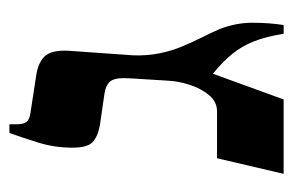

<svg xmlns="http://www.w3.org/2000/svg" viewBox="-130 -508 637 418"><g transform="rotate(-90 189.0 -298.5)"><path d="M20 0 54 -145H156Q177 -145 191.5 -162.5Q206 -180 214 -205Q222 -230 223 -254L228 -335Q230 -366 222 -376.5Q214 -387 195 -390L126 -400Q100 -405 88.5 -416.5Q77 -428 77 -460Q77 -499 88.5 -535.5Q100 -572 109 -597H128V-580Q128 -567 133 -560Q138 -553 154 -551L232 -539Q262 -535 276 -520Q290 -505 288 -468L278 -327Q277 -297 282.5 -270Q288 -243 298 -219.5Q308 -196 318 -176Q328 -156 335 -140Q349 -104 349 -68Q349 -32 344 0H325Q319 -38 308.5 -64.5Q298 -91 281 -112Q264 -133 238 -154L182 0Z"/></g></svg>

Font: Frank Ruhl Libre SemiBold
Style: Regular
Weight: 600
Designer: Yanek Iontef
Foundry: Fontef
Version: Version 6.003;gftools[0.9.30]